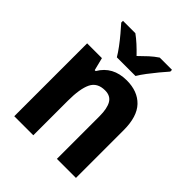

<svg xmlns="http://www.w3.org/2000/svg" viewBox="-212 -892 1019 1019"><g transform="rotate(45 297.5 -383.0)"><path d="M355 -557Q437 -557 483.5 -508.5Q530 -460 530 -358V0H387V-320Q387 -378 369.5 -408Q352 -438 311 -438Q253 -438 231.5 -393.5Q210 -349 210 -259V0H67V-547H178L196 -475H203Q251 -557 355 -557ZM231 -606Q218 -628 198 -655Q178 -682 156 -708Q134 -734 117 -753V-766H210Q232 -750 254 -730Q276 -710 300 -685Q325 -710 347 -730Q369 -750 393 -766H485V-753Q468 -734 446.5 -708Q425 -682 404.5 -655Q384 -628 371 -606Z"/></g></svg>

Font: Noto Sans Khmer UI SemiCondensed
Style: Bold
Weight: 700
Width: 4
Designer: Danh Hong and the Monotype Design Team
Foundry: Monotype Imaging Inc.
Version: Version 2.002; ttfautohint (v1.8.4.7-5d5b)